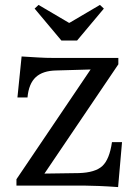

<svg xmlns="http://www.w3.org/2000/svg" viewBox="-20 -756 563 782"><path d="M461 6Q420 3 383.5 1.5Q347 0 327 0H47V-26L349 -473L209 -469Q154 -468 125.5 -441.5Q97 -415 92 -359H51L68 -526Q104 -524 134.5 -522Q165 -520 202 -520H462V-494L161 -49L301 -51Q368 -53 397 -80Q426 -107 436 -177H477ZM230 -591 121 -721 137 -736 261 -663H263L387 -736L403 -721L294 -591Z"/></svg>

Font: Hedvig Letters Serif 12pt
Style: Regular
Weight: 400
Designer: Alexander Örn & Tor Weibull
Foundry: Kanon Foundry
Version: Version 1.000; ttfautohint (v1.8.4.7-5d5b)